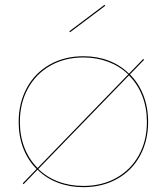

<svg xmlns="http://www.w3.org/2000/svg" viewBox="-20 -764 688 792"><path d="M591 -261Q591 -183 557.5 -121.5Q524 -60 463 -26Q402 8 324 8Q267 8 218.5 -10.5Q170 -29 135 -64L77 -4L74 -8L131 -67Q95 -103 76 -152.5Q57 -202 57 -261Q57 -339 90.5 -401Q124 -463 185 -497.5Q246 -532 324 -532Q381 -532 429 -513.5Q477 -495 512 -460L571 -521L574 -517L516 -457Q552 -421 571.5 -371Q591 -321 591 -261ZM135 -71 509 -457Q474 -491 426.5 -509Q379 -527 324 -527Q247 -527 187.5 -493Q128 -459 95 -398.5Q62 -338 62 -261Q62 -203 81 -154.5Q100 -106 135 -71ZM586 -261Q586 -319 567 -368Q548 -417 512 -453L138 -67Q173 -33 220.5 -15Q268 3 324 3Q401 3 460.5 -30.5Q520 -64 553 -124Q586 -184 586 -261ZM414 -740 269 -631 266 -635 411 -744Z"/></svg>

Font: Hepta Slab Hairline
Style: Regular
Weight: 400
Designer: Michael LaGattuta
Foundry: Michael LaGattuta
Version: Version 1.100; ttfautohint (v1.8) -l 8 -r 50 -G 200 -x 14 -D